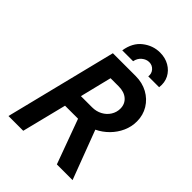

<svg xmlns="http://www.w3.org/2000/svg" viewBox="-232 -910 1015 1015"><g transform="rotate(45 276.0 -402.0)"><path d="M22.9 0 178.5 -625H349.3Q398.6 -625 438.2 -603.5Q477.8 -581.9 500.7 -544.4Q523.6 -506.9 523.6 -459.7Q523.6 -420.1 507.3 -384Q491 -347.9 462.8 -319.4Q434.7 -291 398.6 -273.6L502.1 0H384.7L293.1 -250H195.8L133.3 0ZM219.4 -345.1H302.8Q334 -345.1 359.4 -358.7Q384.7 -372.2 399.3 -395.5Q413.9 -418.8 413.9 -445.8Q413.9 -480.6 389.6 -501.7Q365.3 -522.9 324.3 -522.9H263.2ZM202.8 -670.8Q213.2 -736.8 256.6 -770.5Q300 -804.2 352.8 -804.2Q391.7 -804.2 421.9 -786.8Q452.1 -769.4 467.7 -739.6Q483.3 -709.7 478.5 -670.8H397.2Q400.7 -693.8 385.8 -710.8Q370.8 -727.8 347.9 -727.8Q326.4 -727.8 307.6 -712.2Q288.9 -696.5 284 -670.8Z"/></g></svg>

Font: Afacad SemiBold
Style: Italic
Weight: 600
Italic angle: -14°
Designer: Kristian Moeller
Foundry: Dicotype
Version: Version 1.000